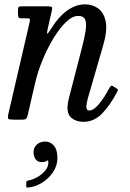

<svg xmlns="http://www.w3.org/2000/svg" viewBox="-20 -549 597 881"><path d="M80.5 -520H195.5Q214.5 -520 217.8 -516.5Q221 -513 217.5 -498.5L199.5 -419.5Q193.5 -395 197 -394.8Q200.5 -394.5 216 -419.5Q248.5 -472 288 -500.5Q327.5 -529 370.5 -529Q403.5 -529 429.8 -510.8Q456 -492.5 464.8 -451.2Q473.5 -410 453.5 -341L382.5 -96Q380.5 -89 378.2 -76.2Q376 -63.5 376 -60Q376 -52.5 378.8 -47.2Q381.5 -42 390.5 -42Q409.5 -42 434 -71.5Q458.5 -101 480 -142Q484.5 -150 488 -153.8Q491.5 -157.5 498.5 -153.5L511.5 -145.5Q517.5 -142 520 -139.2Q522.5 -136.5 518.5 -129Q485.5 -66 448.5 -28Q411.5 10 362.5 10Q333 10 311.2 -5.2Q289.5 -20.5 289.5 -56.5Q289.5 -62 291 -73Q292.5 -84 294.5 -92L356 -330Q367 -372.5 372.5 -405.5Q378 -438.5 371.5 -457.2Q365 -476 339 -476Q312 -476 282.2 -447.2Q252.5 -418.5 224.5 -372Q196.5 -325.5 174.5 -271.8Q152.5 -218 141 -167.5L108 -24.5Q105.5 -13 101.8 -6.5Q98 0 82.5 0H43.5Q22 0 18.2 -3.8Q14.5 -7.5 18 -24.5L116 -447.5Q119 -460.5 116 -462.8Q113 -465 102.5 -465H79.5Q67 -465 64.8 -469.5Q62.5 -474 62.5 -486.5V-500.5Q62.5 -513 65.5 -516.5Q68.5 -520 80.5 -520ZM134 148Q134 128 149.2 114.2Q164.5 100.5 187.5 100.5Q211 100.5 227.2 119.2Q243.5 138 243.5 176Q243.5 210.5 223.8 240.2Q204 270 173.2 289.2Q142.5 308.5 109.5 311.5Q105 312 102.8 311.2Q100.5 310.5 100.5 305.5V288Q100.5 280.5 110.5 279Q129 276 151 263.8Q173 251.5 188.5 232.5Q204 213.5 201.5 190.5Q201 185.5 198.8 186.5Q196.5 187.5 193 190Q184.5 195 172.5 195Q152.5 195 143.2 181.5Q134 168 134 148Z"/></svg>

Font: Besley* Narrow
Style: Italic
Weight: 400
Width: 4
Italic angle: -13°
Designer: Owen Earl
Foundry: indestructible type*
Version: Version 3.000; ttfautohint (v1.8.3)